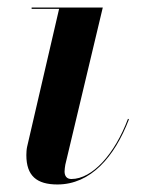

<svg xmlns="http://www.w3.org/2000/svg" viewBox="-20 -480 383 510"><path d="M322.5 -163 320 -164.5C284.5 -70.5 225.5 -4.5 169.5 -4.5C156.5 -4.5 151.5 -13.5 151.5 -24.5C151.5 -29.5 152.5 -36.5 153.5 -42.5L253 -460H64V-456.5H137L52 -90C50.5 -84 50 -73 50 -68C50 -13 77.5 10 132.5 10C220.5 10 284 -62.5 322.5 -163Z"/></svg>

Font: Bodoni* 48pt Medium
Style: Italic
Weight: 500
Italic angle: -13°
Version: Version 2.3